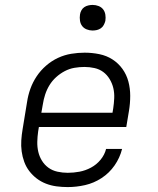

<svg xmlns="http://www.w3.org/2000/svg" viewBox="-20 -752 640 780"><path d="M255 8Q232 8 209.5 5Q187 2 166.5 -6Q146 -14 129 -27Q112 -40 99 -57Q86 -74 78.5 -94.5Q71 -115 68 -137Q65 -159 66.5 -182Q68 -205 72 -228L90 -338Q94 -365 103.5 -391.5Q113 -418 129 -442Q145 -466 167.5 -485.5Q190 -505 216 -517Q242 -529 269.5 -533.5Q297 -538 324 -538Q354 -538 383.5 -532Q413 -526 437 -510.5Q461 -495 477.5 -472Q494 -449 501.5 -421Q509 -393 509 -362.5Q509 -332 504 -302L493 -236H138L135 -218Q132 -197 131.5 -176Q131 -155 135.5 -135.5Q140 -116 150.5 -99Q161 -82 177 -70.5Q193 -59 213.5 -54.5Q234 -50 255 -50Q279 -50 303 -54.5Q327 -59 349.5 -71Q372 -83 388.5 -103Q405 -123 411 -147H476Q467 -111 445.5 -80Q424 -49 392.5 -28.5Q361 -8 325.5 0Q290 8 255 8ZM148 -294H437L440 -312Q443 -332 444 -353Q445 -374 440.5 -393.5Q436 -413 425.5 -430.5Q415 -448 399.5 -459.5Q384 -471 364 -475.5Q344 -480 323 -480Q303 -480 282.5 -476.5Q262 -473 243 -463Q224 -453 208 -438.5Q192 -424 181 -406Q170 -388 163.5 -368Q157 -348 154 -328ZM356 -628Q344 -628 332.5 -632.5Q321 -637 314 -646Q307 -655 305 -667.5Q303 -680 305 -693Q306 -701 310.5 -709.5Q315 -718 322.5 -723Q330 -728 339 -730Q348 -732 356 -732Q369 -732 380.5 -727.5Q392 -723 399 -714Q406 -705 408 -692.5Q410 -680 408 -667Q406 -659 401.5 -650.5Q397 -642 389.5 -637Q382 -632 373.5 -630Q365 -628 356 -628Z"/></svg>

Font: Iosevka Curly Slab LtExObl
Style: Regular
Weight: 300
Width: 7
Italic angle: -9°
Monospace: yes
Designer: Belleve Invis
Foundry: Belleve Invis
Version: Version 11.1.0; ttfautohint (v1.8.3)